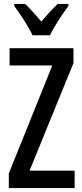

<svg xmlns="http://www.w3.org/2000/svg" viewBox="-20 -960 421 980"><path d="M146 -780H235C256 -825 299 -889 329 -929V-940H274C243 -909 224 -889 191 -850C162 -884 132 -918 108 -940H53V-929C86 -885 126 -823 146 -780ZM361 0V-89H131L355 -638V-714H29V-626H247L25 -75V0Z"/></svg>

Font: Noto Sans Hebrew ExtraCondensed Medium
Style: Regular
Weight: 500
Width: 2
Designer: Monotype Design Team
Foundry: Monotype Imaging Inc.
Version: Version 2.004